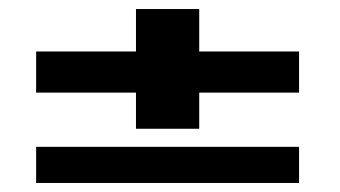

<svg xmlns="http://www.w3.org/2000/svg" viewBox="-20 -531 752 425"><path d="M60 -126V-206H642V-126ZM421 -417H642V-326H421V-246H281V-326H60V-417H281V-511H421Z"/></svg>

Font: Sarpanch
Style: Bold
Weight: 700
Designer: Manushi Parikh (Devanagari and Latin), Jyotish Sonowal (Devanagari)
Foundry: Indian Type Foundry
Version: Version 2.004;PS 1.0;hotconv 1.0.78;makeotf.lib2.5.61930; tt